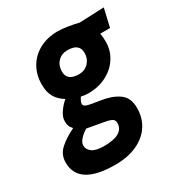

<svg xmlns="http://www.w3.org/2000/svg" viewBox="-174 -634 925 986"><g transform="rotate(-30 288.5 -141.0)"><path d="M9 93Q9 46 42.5 15.5Q76 -15 131 -42Q119 -54 115 -65.5Q111 -77 111 -95Q111 -118 129.5 -145Q148 -172 171 -191Q138 -211 120.5 -240Q103 -269 103 -316Q103 -372 128.5 -416.5Q154 -461 201 -486.5Q248 -512 310 -512Q335 -512 369.5 -506.5Q404 -501 431 -494L577 -500L552 -392H494Q498 -370 498 -341Q498 -291 471 -248.5Q444 -206 396.5 -181.5Q349 -157 289 -157Q266 -157 246 -162Q231 -140 231 -126Q231 -114 250 -108Q269 -102 325 -94Q387 -85 427 -57Q467 -29 467 32Q467 91 438 135.5Q409 180 354.5 205Q300 230 226 230Q9 230 9 93ZM375 -347Q375 -403 305 -403Q270 -403 248 -380Q226 -357 226 -322Q226 -266 296 -266Q331 -266 353 -289.5Q375 -313 375 -347ZM341 48Q341 30 325.5 22.5Q310 15 273 9L244 4Q196 -4 188 -6Q168 5 149.5 24.5Q131 44 131 62Q131 86 153 102Q175 118 223 118Q341 118 341 48Z"/></g></svg>

Font: Cairo
Style: Bold Italic
Weight: 700
Italic angle: -13°
Designer: Mohamed Gaber, Accademia di Belle Arti di Urbino and others
Foundry: Kief Type Foundry, Accademia di Belle Arti di Urbino and others
Version: Version 3.011